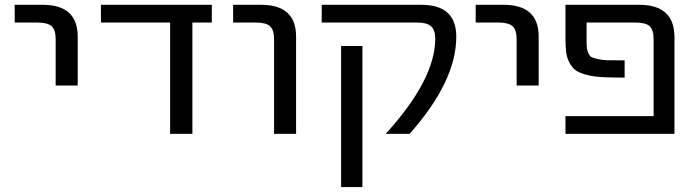

<svg xmlns="http://www.w3.org/2000/svg" viewBox="-20 -544 2833 783"><path d="M40 -452.1V-524.4H154.3Q296.9 -524.4 296.9 -394.5V-195.3H207V-384.8Q207 -421.9 190.4 -437Q173.8 -452.1 132.8 -452.1Z M764.6 2H673.8V-452.1H391.6V-524.4H843.8V-452.1H764.6Z M930.7 -452.1V-524.4H1044.9Q1187.5 -524.4 1187.5 -394.5V2H1097.7V-384.8Q1097.7 -421.9 1081.1 -437Q1064.5 -452.1 1023.4 -452.1Z M1698.2 -524.4Q1840.8 -524.4 1840.8 -394.5Q1840.8 -212.9 1650.4 2H1552.7Q1755.9 -220.7 1754.9 -387.7Q1754.9 -421.9 1737.8 -437Q1720.7 -452.1 1680.7 -452.1H1292V-524.4ZM1371.1 218.8V-356.4H1458V218.8Z M1919.9 -452.1V-524.4H2034.2Q2176.8 -524.4 2176.8 -394.5V-195.3H2086.9V-384.8Q2086.9 -421.9 2070.3 -437Q2053.7 -452.1 2012.7 -452.1Z M2586.9 -524.4Q2729.5 -524.4 2730.5 -394.5V2H2286.1V-70.3H2645.5V-384.8Q2645.5 -421.9 2629.4 -437Q2613.3 -452.1 2572.3 -452.1H2372.1V-389.6Q2372.1 -363.3 2373 -351.1Q2374 -338.9 2379.4 -327.1Q2384.8 -315.4 2391.6 -311.5Q2398.4 -307.6 2417 -303.2Q2435.5 -298.8 2458 -298.3Q2480.5 -297.9 2527.3 -297.9V-227.5Q2469.7 -227.5 2435.1 -229.5Q2400.4 -231.4 2372.1 -238.8Q2343.8 -246.1 2328.6 -256.8Q2313.5 -267.6 2302.7 -287.6Q2292 -307.6 2289.1 -330.6Q2286.1 -353.5 2286.1 -389.6V-524.4Z"/></svg>

Font: Nasu
Style: Regular
Weight: 400
Designer: Ryoko NISHIZUKA (kana &amp; ideographs); Paul D. Hunt (Latin, Greek &amp; Cyrillic); Wenlong ZHANG (bopomofo); Sandoll C
Version: Version 2014.1215